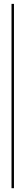

<svg xmlns="http://www.w3.org/2000/svg" viewBox="-20 -780 140 1000"><path d="M40 200.2V-759.8H52.7V200.2Z"/></svg>

Font: Znikomit
Style: Regular
Weight: 100
Designer: gluk
Foundry: gluk
Version: Version 0.53